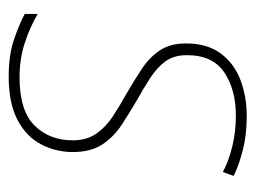

<svg xmlns="http://www.w3.org/2000/svg" viewBox="-93 -485 588 442"><g transform="rotate(90 201.0 -264.0)"><path d="M156 10Q106 10 70 -2.5Q34 -15 12 -27V-57Q40 -40 77.5 -27.5Q115 -15 157 -15Q235 -15 269 -49.5Q303 -84 303 -137Q303 -170 287.5 -192Q272 -214 247.5 -230Q223 -246 196 -261Q165 -279 138.5 -296.5Q112 -314 96 -338Q80 -362 80 -398Q80 -447 103 -478Q126 -509 164 -523.5Q202 -538 247 -538Q291 -538 325.5 -529Q360 -520 385 -508L376 -483Q352 -496 318 -504.5Q284 -513 246 -513Q187 -513 147 -486.5Q107 -460 107 -400Q107 -370 121.5 -350.5Q136 -331 160 -315.5Q184 -300 211 -285Q240 -268 267.5 -250Q295 -232 312.5 -205.5Q330 -179 330 -138Q330 -98 312 -64Q294 -30 255.5 -10Q217 10 156 10Z"/></g></svg>

Font: Noto Sans Disp Thin
Style: Italic
Weight: 100
Italic angle: -12°
Designer: Monotype Design Team
Foundry: Monotype Imaging Inc.
Version: Version 2.000;GOOG;noto-source:20170915:90ef993387c0